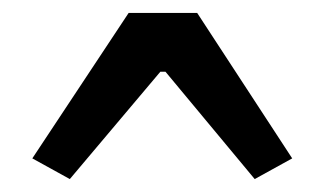

<svg xmlns="http://www.w3.org/2000/svg" viewBox="-20 -647 502 297"><path d="M285 -627 432 -402 374 -370 236 -536H228L88 -370L30 -402L179 -627Z"/></svg>

Font: Exo 2
Style: Bold
Weight: 700
Designer: Natanael Gama
Foundry: Natanael Gama
Version: Version 2.010